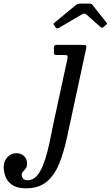

<svg xmlns="http://www.w3.org/2000/svg" viewBox="-220 -764 602 1044"><path d="M247.5 -495.5 143 -11Q126.5 64.5 101.8 126Q77 187.5 34.2 223.8Q-8.5 260 -79 260Q-123.5 260 -150 243.8Q-176.5 227.5 -188.2 200.8Q-200 174 -200 143Q-200 114.5 -180.5 91.8Q-161 69 -131 69Q-105.5 69 -89.2 84.5Q-73 100 -73 125Q-73 142.5 -80.2 152.2Q-87.5 162 -94.8 169.5Q-102 177 -102 187Q-102 196.5 -95.5 206.2Q-89 216 -69 216Q-41.5 216 -21.5 194.2Q-1.5 172.5 13 136.8Q27.5 101 38.2 58.2Q49 15.5 57.2 -27Q65.5 -69.5 73 -104L146.5 -443.5Q150 -458.5 146 -461.8Q142 -465 123 -465H87Q77.5 -465 75.2 -468.5Q73 -472 73 -481.5V-500.5Q73 -512 75.8 -516Q78.5 -520 89.5 -520H225Q245.5 -520 248.2 -515.8Q251 -511.5 247.5 -495.5ZM82 -615 74.5 -627Q70 -632.5 70.8 -634.5Q71.5 -636.5 78 -642L192 -736Q202.5 -744.5 220 -744.5H262.5Q272.5 -744.5 276.5 -742.5Q280.5 -740.5 284 -736L359.5 -640Q362.5 -636.5 362.5 -635Q362.5 -633.5 357.5 -629.5L343 -617.5Q336.5 -612 334.5 -612.2Q332.5 -612.5 327 -617L250 -685Q239 -694.5 225 -685.5L99.5 -612Q89.5 -605.5 82 -615Z"/></svg>

Font: Besley
Style: Italic
Weight: 400
Italic angle: -13°
Designer: Owen Earl
Foundry: indestructible type*
Version: Version 4.000; ttfautohint (v1.8.4.7-5d5b)